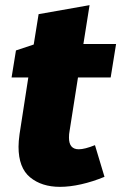

<svg xmlns="http://www.w3.org/2000/svg" viewBox="-20 -711 471 746"><path d="M386 -24Q340 -5 295.5 5Q251 15 213 15Q142 15 97 -22Q52 -59 52 -141Q52 -152 53 -163.5Q54 -175 56 -190L90 -410H25L42 -515L111 -538L130 -656L328 -691L304 -540H431L410 -410H283L250 -200Q249 -196 248.5 -189.5Q248 -183 248 -176Q248 -131 286 -131Q309 -131 349 -147Z"/></svg>

Font: Bitter Black
Style: Italic
Weight: 900
Italic angle: -9°
Designer: Sol Matas, and Bitter project Authors
Foundry: Sol Matas
Version: Version 2.001